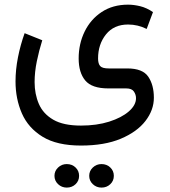

<svg xmlns="http://www.w3.org/2000/svg" viewBox="-20 -394 746 845"><path d="M372.6 379.9Q372.6 358.4 388.4 343.3Q404.3 328.1 426.8 328.1Q449.7 328.1 465.3 343Q481 357.9 481 379.9Q481 401.9 465.3 416.7Q449.7 431.6 426.8 431.6Q404.3 431.6 388.4 416.5Q372.6 401.4 372.6 379.9ZM219.7 379.9Q219.7 358.4 235.6 343.3Q251.5 328.1 273.9 328.1Q296.9 328.1 312.5 343Q328.1 357.9 328.1 379.9Q328.1 401.9 312.5 416.7Q296.9 431.6 273.9 431.6Q251.5 431.6 235.6 416.5Q219.7 401.4 219.7 379.9ZM336.4 246.6Q231 246.6 167.7 208Q104.5 169.4 76.4 105.2Q48.3 41 48.3 -35.6Q48.3 -87.4 59.1 -141.8Q69.8 -196.3 88.4 -248L166 -216.8Q151.9 -171.9 142.1 -124.5Q132.3 -77.1 132.3 -32.7Q132.3 20 151.1 63.5Q169.9 106.9 214.4 132.8Q258.8 158.7 336.4 158.7Q405.8 158.7 460.4 141.4Q515.1 124 546.9 96.4Q578.6 68.8 578.6 38.1Q578.6 22.5 569.3 8.8Q560.1 -4.9 535.6 -4.9H456.5Q384.3 -4.9 355.2 -39.8Q326.2 -74.7 326.2 -136.7Q326.2 -201.2 352.5 -255.1Q378.9 -309.1 427.7 -341.3Q476.6 -373.5 543.5 -373.5Q568.8 -373.5 596.9 -366.7Q625 -359.9 653.3 -340.8L625.5 -266.6Q586.9 -286.1 543.5 -286.1Q481.4 -286.1 446.5 -242.7Q411.6 -199.2 411.6 -136.7Q411.6 -113.8 420.9 -103.3Q430.2 -92.8 458.5 -92.8H540.5Q607.9 -92.8 632.6 -56.4Q657.2 -20 657.2 36.1Q657.2 90.3 620.1 138.4Q583 186.5 511.5 216.6Q439.9 246.6 336.4 246.6Z"/></svg>

Font: Vazirmatn RD FD
Style: Regular
Weight: 400
Designer: Saber Rastikerdar
Foundry: Saber Rastikerdar
Version: Version 33.003